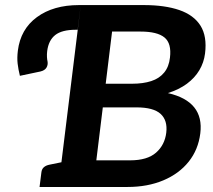

<svg xmlns="http://www.w3.org/2000/svg" viewBox="-20 -744 849 764"><path d="M212.3 0 301.4 -723.8H552.6Q635.8 -723.8 693.5 -704Q751.2 -684.1 777.8 -641.8Q804.4 -599.4 795.9 -531.1Q791.4 -495.3 773.3 -464.7Q755.1 -434.1 723.9 -410.9Q692.6 -387.7 648.1 -373.6Q720.7 -357 752.9 -316.8Q785 -276.7 777 -213.1Q769 -148.4 730.8 -100.6Q692.6 -52.8 630 -26.4Q567.3 0 487.3 0ZM363.3 -106H497.8Q566.1 -106 600.9 -136.6Q635.7 -167.1 641.6 -216.1Q647.4 -264.8 619.1 -290.8Q590.7 -316.7 523.1 -316.7H389.1ZM400.6 -410.8H505.8Q549.4 -410.8 581.7 -421.3Q614 -431.8 633.1 -455.1Q652.3 -478.3 656.3 -514.6Q663.2 -571.3 634.6 -594.8Q606 -618.4 539.2 -618.4H426ZM137.4 0 144.7 -58.1Q146.3 -71.6 154.8 -78.8Q163.3 -86.1 177.5 -88.8L236.3 -100.8L236.6 0ZM59.2 -442.3Q52.9 -467.6 50.2 -490.6Q47.5 -513.6 51 -542Q61.6 -627.9 126.9 -675.8Q192.3 -723.8 294.3 -723.8H301.4L289 -625.6H281.8Q226.4 -625.6 199.8 -604.6Q173.2 -583.6 167.8 -541Q166.2 -528 166.9 -516.9Q167.6 -505.7 169.1 -500Q171.6 -486.2 164.9 -474.9Q158.2 -463.6 140.7 -459.5Z"/></svg>

Font: Aleo
Style: Italic
Weight: 400
Italic angle: -7°
Designer: Alessio Laiso
Foundry: Alessio Laiso
Version: Version 2.001;gftools[0.9.29]